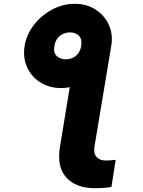

<svg xmlns="http://www.w3.org/2000/svg" viewBox="-20 -780 755 1017"><path d="M369.1 -437.5 569.3 -537.1 480.5 -3.9Q474.6 31.7 491 51Q507.3 70.3 540 70.3Q552.7 70.3 564.7 69.3Q576.7 68.4 592.8 66.4L570.3 210Q548.8 213.9 528.3 215.3Q507.8 216.8 483.4 216.8Q381.8 216.8 330.8 159.9Q279.8 103 297.9 -3.9ZM110.4 -537.1Q120.6 -597.7 159.7 -648.2Q198.7 -698.7 255.9 -729.2Q313 -759.8 376 -759.8Q439.5 -759.8 486.6 -729.2Q533.7 -698.7 556.6 -648.2Q579.6 -597.7 569.3 -537.1Q559.6 -476.1 519.8 -425.3Q480 -374.5 422.9 -344.2Q365.7 -314 302.7 -313.5Q240.2 -314 193.1 -344Q146 -374 123.3 -424.6Q100.6 -475.1 110.4 -537.1ZM329.1 -465.8Q348.1 -465.8 365.5 -473.9Q382.8 -481.9 394.8 -498Q406.7 -514.2 410.2 -538.1Q415.5 -573.7 397.7 -590.8Q379.9 -607.9 352.5 -608.4Q331.1 -608.4 313.5 -600.1Q295.9 -591.8 284.2 -576.4Q272.5 -561 268.6 -538.1Q261.7 -502.4 279.5 -484.1Q297.4 -465.8 329.1 -465.8Z"/></svg>

Font: Inter 28pt Black
Style: Italic
Weight: 900
Italic angle: -9.3988°
Designer: Rasmus Andersson
Foundry: rsms
Version: Version 4.001;git-66647c0bb